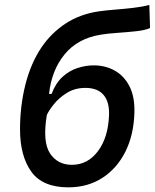

<svg xmlns="http://www.w3.org/2000/svg" viewBox="-20 -762 638 791"><path d="M261.7 9.8Q155.3 9.8 108.9 -54.9Q62.5 -119.6 62.5 -229Q62.5 -325.2 84.5 -412.8Q106.4 -500.5 150.9 -566.9Q191.4 -626.5 250.7 -665.3Q310.1 -704.1 387.7 -715.3Q414.6 -719.2 452.1 -722.2Q489.7 -725.1 528.1 -729.5Q566.4 -733.9 595.2 -741.7L598.1 -646.5Q579.1 -637.7 542 -633.5Q504.9 -629.4 464.6 -626.7Q424.3 -624 395 -619.1Q300.3 -604 246.3 -538.3Q192.4 -472.7 182.1 -375H192.4Q209.5 -419.9 237.8 -445.6Q266.1 -471.2 299.8 -481.9Q333.5 -492.7 366.2 -492.7Q414.1 -492.7 452.6 -471.2Q491.2 -449.7 513.4 -406.5Q535.6 -363.3 533.7 -297.9Q531.2 -206.5 496.6 -137.2Q461.9 -67.9 401.6 -29.1Q341.3 9.8 261.7 9.8ZM276.4 -83Q341.3 -83 383.5 -139.2Q425.8 -195.3 429.2 -288.1Q431.2 -342.3 406.5 -371.1Q381.8 -399.9 332 -399.9Q288.6 -399.9 255.4 -379.2Q222.2 -358.4 201.2 -331.8Q180.2 -305.2 172.9 -288.1Q154.8 -177.7 185.8 -130.4Q216.8 -83 276.4 -83Z"/></svg>

Font: Cascadia Mono
Style: Italic
Weight: 400
Italic angle: -10°
Monospace: yes
Designer: Aaron Bell
Foundry: Saja Typeworks
Version: Version 2404.023; ttfautohint (v1.8.4)